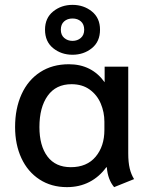

<svg xmlns="http://www.w3.org/2000/svg" viewBox="-20 -759 613 789"><path d="M42 -237Q42 -313 68.5 -371.5Q95 -430 145 -462.5Q195 -495 263 -495Q357 -495 410 -421V-485H507V-129Q507 -92 513 -67Q519 -42 531 -23L449 10Q423 -21 419 -71L417 -72Q388 -32 347 -11Q306 10 255 10Q191 10 142.5 -21.5Q94 -53 68 -109Q42 -165 42 -237ZM409 -225V-259Q409 -298 394 -333.5Q379 -369 348.5 -391Q318 -413 274 -413Q210 -413 176 -365.5Q142 -318 142 -237Q142 -160 175 -116Q208 -72 271 -72Q337 -72 373 -115Q409 -158 409 -225ZM165 -637Q165 -685 198.5 -712Q232 -739 278 -739Q324 -739 357.5 -712Q391 -685 391 -637Q391 -588 357.5 -561Q324 -534 278 -534Q232 -534 198.5 -561Q165 -588 165 -637ZM326 -637Q326 -659 312.5 -671Q299 -683 278 -683Q257 -683 243.5 -671Q230 -659 230 -637Q230 -615 244 -603Q258 -591 278 -591Q298 -591 312 -603Q326 -615 326 -637Z"/></svg>

Font: Niramit Medium
Style: Regular
Weight: 500
Designer: Katatrad Aksorn Co.,Ltd.
Foundry: Cadson Demak Co.,Ltd.
Version: Version 1.000; ttfautohint (v1.6)